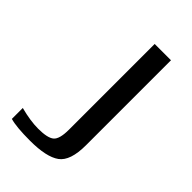

<svg xmlns="http://www.w3.org/2000/svg" viewBox="-202 -723 808 808"><g transform="rotate(45 201.5 -319.5)"><path d="M319 -649V-143Q319 -50 277.5 -20Q236 10 139 10Q57 10 20 -1V-66Q81 -50 127 -50Q183 -50 202.5 -66.5Q222 -83 222 -139V-649Z"/></g></svg>

Font: Play
Style: Regular
Weight: 400
Designer: Jonas Hecksher
Foundry: Jonas Hecksher, Playtypeª, e-types AS
Version: Version 1.002